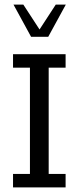

<svg xmlns="http://www.w3.org/2000/svg" viewBox="-20 -820 344 840"><path d="M37 0V-59H111V-524H37V-583H267V-524H193V-59H267V0ZM116 -659 39 -800H82L153 -691L224 -800H268L191 -659Z"/></svg>

Font: Rokkitt
Style: Regular
Weight: 400
Designer: Vernon Adams
Foundry: Vernon Adams
Version: Version 3.103